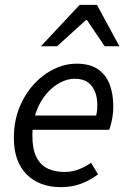

<svg xmlns="http://www.w3.org/2000/svg" viewBox="-20 -761 521 793"><path d="M231.4 12Q142.6 12 89.9 -40.8Q37.3 -93.5 37.3 -191.4Q37.3 -260 59.8 -316Q82.3 -372 119.7 -412.8Q157 -453.6 203 -475.8Q248.9 -498 296.1 -498Q351.4 -498 384.8 -474.9Q418.1 -451.9 433 -412.1Q447.9 -372.2 447.9 -322Q447.9 -302.3 445.5 -284.8Q443.1 -267.2 439.2 -251.9Q435.3 -236.7 431 -224.8H94.4L102.2 -283.9H377.1Q380.1 -296.5 381 -306.1Q381.9 -315.7 381.9 -328Q381.9 -355.9 373.1 -380.4Q364.2 -405 343.6 -420.4Q323 -435.8 288 -435.8Q259 -435.8 228.2 -419.7Q197.4 -403.6 171.6 -373.5Q145.8 -343.3 129.8 -300Q113.7 -256.7 113.7 -203.2Q113.7 -144.5 130.9 -111.3Q148.1 -78.1 177.9 -64.4Q207.7 -50.8 245.6 -50.8Q278.1 -50.8 305.5 -61.5Q332.8 -72.1 356.1 -88.7L384.9 -41.2Q356 -18.4 317.5 -3.2Q279 12 231.4 12ZM149 -570 309 -740.9H380.5L473.1 -570H412.5L339 -678.2H335L215.8 -570Z"/></svg>

Font: Source Sans 3 VF
Style: Italic
Weight: 200
Italic angle: -11°
Designer: Paul D. Hunt
Foundry: Adobe Systems Incorporated
Version: Version 3.042;hotconv 1.0.118;makeotfexe 2.5.65603